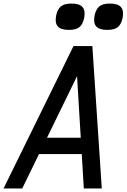

<svg xmlns="http://www.w3.org/2000/svg" viewBox="-63 -1059 712 1079"><path d="M-43 0 350 -800H456L509 0H408L370 -631L62 0ZM82 -193 126 -285H462L466 -193ZM540 -891Q495 -891 477.5 -911Q460 -931 469 -974Q477 -1009 496.5 -1024Q516 -1039 554 -1039Q600 -1039 617 -1019Q634 -999 626 -958Q618 -921 598.5 -906Q579 -891 540 -891ZM324 -891Q279 -891 261.5 -911Q244 -931 253 -974Q261 -1009 280.5 -1024Q300 -1039 338 -1039Q384 -1039 401 -1019Q418 -999 410 -958Q402 -921 382.5 -906Q363 -891 324 -891Z"/></svg>

Font: Victor Mono Thin
Style: Italic
Weight: 100
Italic angle: -12°
Monospace: yes
Designer: Rune Bjørnerås
Version: Version 1.561;gftools[0.9.30]